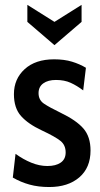

<svg xmlns="http://www.w3.org/2000/svg" viewBox="-20 -742 404 772"><path d="M178 10Q134 10 98.8 0.2Q63.5 -9.5 31.5 -28L42.5 -123.5Q73.5 -101 106 -87.8Q138.5 -74.5 170.5 -74.5Q204.5 -74.5 224.2 -88.2Q244 -102 244 -129Q244 -158.5 223.5 -175.2Q203 -192 147.5 -218Q93 -243.5 64.5 -275.5Q36 -307.5 36 -363.5Q36 -424.5 79.2 -464Q122.5 -503.5 197.5 -503.5Q238.5 -503.5 269.5 -494Q300.5 -484.5 325.5 -469.5L314.5 -378.5Q289.5 -397.5 264.2 -409Q239 -420.5 205 -420.5Q173 -420.5 154 -406.8Q135 -393 135 -367.5Q135 -340 156.8 -325.2Q178.5 -310.5 224 -288.5Q286.5 -258.5 315.2 -225.5Q344 -192.5 344 -137Q344 -67.5 298.8 -28.8Q253.5 10 178 10ZM199 -560.5 90 -654V-722.5L199 -654L308 -722.5V-654Z"/></svg>

Font: Cabin Condensed Medium
Style: Regular
Weight: 500
Width: 3
Designer: Pablo Impallari
Foundry: Pablo Impallari. http://www.impallari.com Igino Marini. http://www.ikern.com
Version: Version 3.001; ttfautohint (v1.8.3)